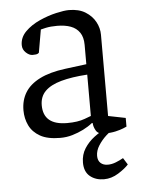

<svg xmlns="http://www.w3.org/2000/svg" viewBox="-51 -544 572 772"><g transform="rotate(-5 235.0 -158.0)"><path d="M177 6Q126 6 96 -11Q66 -28 52.5 -56Q39 -84 39 -117Q39 -158 58 -189Q77 -220 117.5 -240.5Q158 -261 221 -269L307 -280V-358Q307 -389 294 -408Q281 -427 258 -435.5Q235 -444 203 -444Q177 -444 158 -440Q139 -436 137 -435L121 -343Q121 -342 116 -339Q111 -336 95 -336Q82 -336 68.5 -348.5Q55 -361 55 -379Q55 -410 78.5 -433.5Q102 -457 136.5 -472.5Q171 -488 204 -495.5Q237 -503 256 -503Q296 -503 322.5 -486.5Q349 -470 362.5 -445Q376 -420 376 -393V-65L446 -51V-16Q444 -15 432 -10Q420 -5 400.5 -0.5Q381 4 354 4Q330 4 321 -12Q312 -28 312 -42H308Q292 -29 271 -18.5Q250 -8 226.5 -1Q203 6 177 6ZM210 -51Q253 -51 281 -61.5Q309 -72 307 -71V-238Q244 -234 201 -222Q158 -210 136 -188Q114 -166 114 -131Q114 -51 210 -51ZM338 187Q304 187 281.5 168.5Q259 150 259 113Q259 81 275 56Q291 31 315 13Q339 -5 362 -16H398Q381 -5 362.5 12Q344 29 331 49.5Q318 70 318 91Q318 110 329 120Q340 130 358 130Q374 130 390.5 123.5Q407 117 421 109L438 136Q424 152 396 169.5Q368 187 338 187Z"/></g></svg>

Font: Faustina Light
Style: Regular
Weight: 300
Designer: Alfonso Garcia
Foundry: http://www.omnibus-type.com
Version: Version 1.200